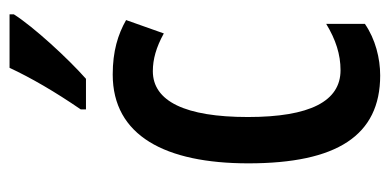

<svg xmlns="http://www.w3.org/2000/svg" viewBox="-227 -579 816 402"><g transform="rotate(-90 181.0 -378.0)"><path d="M352 -757V-766H240C219 -721 190 -671 153 -617V-606H217C260 -644 326 -716 352 -757ZM224 10C260 10 300 0 332 -22V-103C299 -83 268 -73 235 -73C170 -73 137 -137 137 -267C137 -398 170 -466 233 -466C258 -466 283 -459 312 -443L340 -522C310 -539 275 -550 226 -550C98 -550 40 -440 40 -266C40 -81 98 10 224 10Z"/></g></svg>

Font: Noto Sans Malayalam ExtraCondensed Medium
Style: Regular
Weight: 500
Width: 2
Designer: Jelle Bosma - Monotype Design Team
Foundry: Monotype Imaging Inc.
Version: Version 2.104